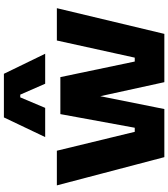

<svg xmlns="http://www.w3.org/2000/svg" viewBox="41 -905 864 986"><g transform="rotate(-90 473.0 -412.0)"><path d="M14 -552H192L289 -152H310L380 -534H570L650 -152H670L758 -552H924L792 0H544L472 -329L406 0H159ZM363 -824H587L690 -612H536L480 -740H466L412 -612H262Z"/></g></svg>

Font: Sora-SIA ExtraBold
Style: Regular
Weight: 800
Designer: Jonathan Barnbrook, Julián Moncada
Foundry: Barnbrook Fonts
Version: Version 2.000